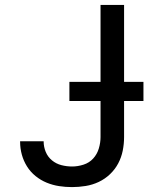

<svg xmlns="http://www.w3.org/2000/svg" viewBox="-20 -755 640 783"><path d="M274 8Q247 8 221 4Q195 0 170.5 -10Q146 -20 125 -37Q104 -54 90 -76.5Q76 -99 69 -124.5Q62 -150 62 -177Q62 -177 62 -178Q62 -179 62 -179H158Q158 -179 158 -178.5Q158 -178 158 -178Q158 -156 166.5 -135.5Q175 -115 192 -101Q209 -87 230.5 -81.5Q252 -76 274 -76Q297 -76 320.5 -83.5Q344 -91 360 -108.5Q376 -126 383 -149.5Q390 -173 390 -196V-735H486V-196Q486 -168 480.5 -140.5Q475 -113 462 -88.5Q449 -64 428.5 -44.5Q408 -25 382.5 -13Q357 -1 329 3.5Q301 8 274 8ZM263 -343V-421H565V-343Z"/></svg>

Font: Zed Mono Medium Extended
Style: Regular
Weight: 500
Width: 7
Monospace: yes
Designer: Belleve Invis
Foundry: Belleve Invis
Version: Version 1.0.0; ttfautohint (v1.8.4)